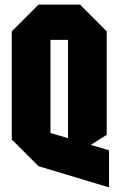

<svg xmlns="http://www.w3.org/2000/svg" viewBox="-20 -721 520 833"><path d="M31 -116V-585L147 -701H327L443 -585V-136L275 -30V-548H199V-144L453 -69V92L147 0Z"/></svg>

Font: Tektur Condensed
Style: Bold
Weight: 700
Width: 3
Designer: Adam Jagosz
Foundry: Adam Jagosz
Version: Version 1.005;gftools[0.9.30]